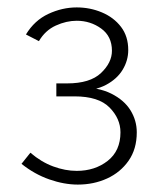

<svg xmlns="http://www.w3.org/2000/svg" viewBox="-20 -796 447 518"><path d="M190 -298Q153 -298 113 -312Q73 -326 38 -354L62 -384Q91 -359 123.5 -347Q156 -335 187 -335Q236 -335 270.5 -362Q305 -389 305 -439Q305 -476 275.5 -506Q246 -536 181 -536H132V-571H161Q223 -571 252.5 -599Q282 -627 282 -659Q282 -698 253 -719Q224 -740 187 -740Q159 -740 130.5 -727Q102 -714 85 -685L50 -703Q73 -741 110.5 -758.5Q148 -776 187 -776Q223 -776 255 -762.5Q287 -749 306.5 -723.5Q326 -698 326 -661Q326 -633 311 -608Q296 -583 266 -567Q236 -551 190 -551V-561Q245 -561 280 -543.5Q315 -526 332 -498.5Q349 -471 349 -439Q349 -394 327 -362.5Q305 -331 269 -314.5Q233 -298 190 -298Z"/></svg>

Font: Yaldevi ExtraLight
Style: Regular
Weight: 200
Designer: Sol Matas, Rajitha Manaperi, Kosala Senevirathne
Foundry: Mooniak
Version: Version 1.100